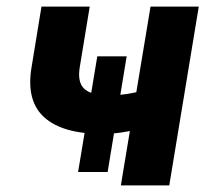

<svg xmlns="http://www.w3.org/2000/svg" viewBox="-20 -561 638 581"><path d="M290.5 -155.8Q169.4 -155.8 113.8 -206.1Q58.1 -256.3 75.7 -358.9L105.5 -541H251.5L221.7 -359.9Q213.4 -312 235.1 -292.2Q256.8 -272.5 309.6 -272.5Q348.1 -272.5 385.7 -280.5Q423.3 -288.6 467.8 -302.7L448.7 -185.5Q429.7 -178.2 402.6 -171.1Q375.5 -164.1 346.2 -159.9Q316.9 -155.8 290.5 -155.8ZM345.7 0 435.5 -541H581.5L492.2 0ZM216.3 -40.5 274.4 -390.6H363.3L305.7 -40.5Z"/></svg>

Font: Inter 17pt
Style: Bold Italic
Weight: 700
Italic angle: -9.3988°
Version: Version 4.001;git-66647c0bb